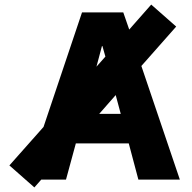

<svg xmlns="http://www.w3.org/2000/svg" viewBox="-20 -784 836 838"><path d="M413 -287H507L485 -369ZM544 -655 640 -764 749 -668 597 -496 765 0H584L542 -158H311L268 0H160L130 34L21 -62L170 -230L338 -730H518ZM401 -493 440 -537 427 -583H425Z"/></svg>

Font: Mplus 1p ExtraBold
Style: Regular
Weight: 800
Version: Version 1.061